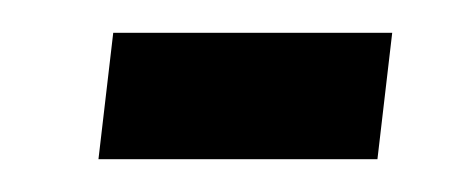

<svg xmlns="http://www.w3.org/2000/svg" viewBox="-20 -97 279 117"><path d="M40 0H210L219 -77H49Z"/></svg>

Font: Noto Sans Arabic UI XCn
Style: Regular
Weight: 400
Width: 2
Designer: Monotype Design Team, Nadine Chahine and Nizar Qandah
Foundry: Monotype Imaging Inc.
Version: Version 2.010